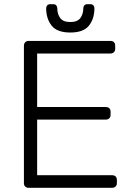

<svg xmlns="http://www.w3.org/2000/svg" viewBox="-20 -895 632 915"><path d="M537 -37V-22Q537 -12 530.5 -6Q524 0 514 0H116Q106 0 100 -6Q94 -12 94 -22V-677Q94 -687 100 -693.5Q106 -700 116 -700H506Q517 -700 523 -694Q529 -688 529 -677V-662Q529 -652 522.5 -646Q516 -640 506 -640H157V-385H484Q495 -385 501 -379Q507 -373 507 -362V-347Q507 -337 500.5 -331Q494 -325 484 -325H157V-60H514Q525 -60 531 -54Q537 -48 537 -37ZM234 -875Q243 -875 248 -869.5Q253 -864 253 -856Q253 -828 267 -809Q281 -790 315 -790Q349 -790 363 -809Q377 -828 377 -856Q377 -864 382 -869.5Q387 -875 396 -875H411Q420 -875 425 -869.5Q430 -864 430 -856Q430 -806 404 -773Q378 -740 315 -740Q252 -740 226 -773Q200 -806 200 -856Q200 -864 205 -869.5Q210 -875 219 -875Z"/></svg>

Font: Rubik
Style: Regular
Weight: 300
Designer: Hubert & Fischer
Foundry: Hubert & Fischer
Version: Version 1.100